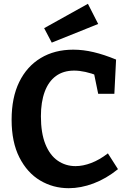

<svg xmlns="http://www.w3.org/2000/svg" viewBox="-20 -977 672 1009"><path d="M341 12Q259 12 191 -28.5Q123 -69 82 -149.5Q41 -230 41 -348Q41 -464 81 -546Q121 -628 194 -672Q267 -716 365 -716Q417 -716 472 -703Q527 -690 590 -664L581 -484H496L472 -601L496 -578Q461 -592 429 -599Q397 -606 370 -606Q313 -606 274 -577.5Q235 -549 215 -495Q195 -441 195 -366Q195 -278 218.5 -219.5Q242 -161 283.5 -132.5Q325 -104 377 -104Q416 -104 459.5 -120.5Q503 -137 547 -171L600 -88Q538 -38 471.5 -13Q405 12 341 12ZM252 -753 212 -829 442 -957 496 -851Z"/></svg>

Font: Bitter Thin
Style: Bold
Weight: 700
Version: Version 3.021